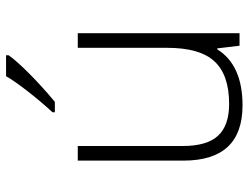

<svg xmlns="http://www.w3.org/2000/svg" viewBox="-113 -693 816 630"><g transform="rotate(-90 295.0 -378.0)"><path d="M130.9 -530.8V-187Q130.9 -106.9 164.6 -70.6Q198.2 -34.2 269 -34.2Q363.8 -34.2 408.4 -82Q453.1 -129.9 453.1 -237.8V-530.8H501V0H460L451.2 -73.2H448.2Q396.5 9.8 264.2 9.8Q83 9.8 83 -184.1V-530.8ZM241.7 -613.8Q277.3 -652.3 312.3 -697.5Q347.2 -742.7 359.9 -766.1H428.7V-757.8Q411.1 -732.4 368.9 -690.4Q326.7 -648.4 275.9 -606H241.7Z"/></g></svg>

Font: JBL Sans
Style: Light
Weight: 300
Version: Version 1.10